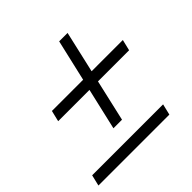

<svg xmlns="http://www.w3.org/2000/svg" viewBox="-161 -690 823 823"><g transform="rotate(-45 251.0 -278.0)"><path d="M-13 0 -1 -50H429L417 0ZM206 -128 305 -556H356L258 -128ZM60 -317 72 -367H502L490 -317Z"/></g></svg>

Font: Platypi Light
Style: Italic
Weight: 300
Italic angle: -13°
Designer: David Sargent
Foundry: Bolt Cutter Type
Version: Version 1.200